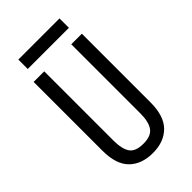

<svg xmlns="http://www.w3.org/2000/svg" viewBox="-232 -822 902 902"><g transform="rotate(-45 219.0 -371.0)"><path d="M128.9 -625V-165Q128.9 -109.4 147.5 -82Q166 -54.7 218.8 -54.7Q269.5 -54.7 289.1 -82.5Q308.6 -110.4 308.6 -165V-625H378.9V-168.9Q378.9 -78.1 335.9 -35.2Q293 7.8 218.8 7.8Q144.5 7.8 101.6 -34.7Q58.6 -77.1 58.6 -168V-625ZM82 -687.5V-750H355.5V-687.5Z"/></g></svg>

Font: Sudo Variable
Style: Regular
Weight: 400
Monospace: yes
Designer: Jens Kutilek
Foundry: Jens Kutilek
Version: Version 0.040